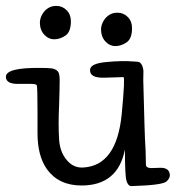

<svg xmlns="http://www.w3.org/2000/svg" viewBox="-68 -611 595 650"><path d="M67 -535Q67 -542 70 -551.5Q73 -561 80 -570Q87 -579 97.5 -585Q108 -591 123 -591Q143 -591 157.5 -576.5Q172 -562 172 -539Q172 -503 153.5 -490.5Q135 -478 116 -478Q96 -478 81.5 -494Q67 -510 67 -535ZM274 -512Q274 -519 277 -528.5Q280 -538 287 -547Q294 -556 304.5 -562Q315 -568 330 -568Q350 -568 364.5 -553.5Q379 -539 379 -516Q379 -480 360.5 -467.5Q342 -455 323 -455Q303 -455 288.5 -471Q274 -487 274 -512ZM-48 -351Q-48 -383 73 -381Q91 -381 102 -380Q127 -378 132 -361Q134 -352 134 -340Q134 -312 132 -252Q129 -192 132 -140Q135 -88 168 -59Q188 -42 215 -44Q327 -51 344 -224Q356 -350 350 -350Q345 -350 287 -348Q234 -346 237 -376Q239 -396 292 -401Q345 -406 382 -403Q401 -402 403 -401Q411 -396 414 -387Q418 -377 417.5 -365Q417 -353 417 -340Q422 -141 424 -119Q425 -111 426 -54Q426 -42 445 -42Q445 -42 476 -43Q506 -43 507 -18Q507 -7 496 3Q483 16 377 19Q365 19 360 0Q355 -16 355 -105Q331 17 208 17Q131 17 91 -38Q59 -83 59 -160Q59 -160 59 -229Q59 -318 56.5 -322.5Q54 -327 37 -327H-8Q-48 -327 -48 -351Z"/></svg>

Font: Scratch Savers
Style: Book
Weight: 400
Designer: Pablo Impallari, Rodrigo Fuenzalida, Brenda Gallo
Foundry: Pablo Impallari, Rodrigo Fuenzalida, Brenda Gallo
Version: Version 4.0b1